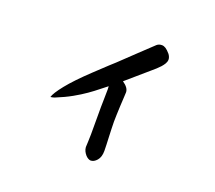

<svg xmlns="http://www.w3.org/2000/svg" viewBox="-128 -829 1256 1122"><g transform="rotate(20 500.0 -268.0)"><path d="M594.7 -325.2Q594.7 -320.3 593.3 -295.9Q591.8 -271.5 590.3 -241.7Q588.9 -211.9 587.9 -183.6Q586.9 -155.3 586.9 -140.6Q586.9 -120.1 587.9 -95.7Q588.9 -71.3 589.8 -46.4Q590.8 -21.5 591.8 1Q592.8 23.4 592.8 40Q592.8 78.1 574.7 99.1Q556.6 120.1 536.1 120.1Q529.3 120.1 520.5 115.2Q511.7 110.4 503.9 101.6Q496.1 92.8 490.2 81.1Q484.4 69.3 483.4 55.7Q483.4 45.9 484.9 23.4Q486.3 1 486.3 -24.4V-196.3Q486.3 -206.1 486.8 -219.2Q487.3 -232.4 487.3 -247.6Q487.3 -262.7 487.8 -277.8Q488.3 -293 488.3 -305.7Q488.3 -310.5 487.8 -314.9Q487.3 -319.3 487.3 -324.2Q468.8 -310.5 444.3 -290.5Q419.9 -270.5 387.2 -247.6Q354.5 -224.6 312 -200.7Q269.5 -176.8 213.9 -154.3Q209 -152.3 202.6 -150.9Q196.3 -149.4 188.5 -148.4Q195.3 -173.8 239.7 -229.5Q284.2 -285.2 370.1 -366.2L448.2 -439.5Q463.9 -453.1 480.5 -468.8Q497.1 -484.4 521.5 -507.8Q545.9 -531.2 580.6 -564Q615.2 -596.7 667 -645.5Q679.7 -656.2 698.2 -656.2Q710 -656.2 722.2 -648.4Q734.4 -640.6 751 -621.1Q762.7 -604.5 762.7 -589.8Q762.7 -577.1 755.4 -564.5Q748 -551.8 737.3 -540Q726.6 -528.3 714.8 -517.6Q703.1 -506.8 693.4 -499L555.7 -379.9Q594.7 -353.5 594.7 -325.2Z"/></g></svg>

Font: JasonHandwriting1
Style: Regular
Weight: 400
Version: Version 1.48.20